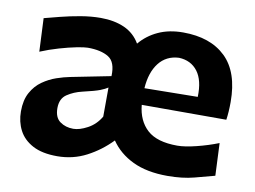

<svg xmlns="http://www.w3.org/2000/svg" viewBox="-67 -662 1027 774"><g transform="rotate(10 446.5 -275.5)"><path d="M661.1 14.2Q576.7 14.2 519 -13.4Q461.4 -41 428.2 -89.8Q383.8 -43.9 328.9 -15.4Q273.9 13.2 209.5 13.2Q147.9 13.2 109.4 -7.3Q70.8 -27.8 52.7 -62.5Q34.7 -97.2 34.7 -139.6Q34.7 -186 51.8 -217Q68.8 -248 95.7 -266.8Q122.6 -285.6 152.1 -295.7Q181.6 -305.7 206.5 -310.5L369.6 -342.8Q372.1 -400.9 341.1 -419.9Q310.1 -439 255.9 -439Q242.2 -439 210.9 -432.9Q179.7 -426.8 140.9 -415.5Q102.1 -404.3 65.9 -389.2L59.6 -525.4Q85.4 -532.2 123.8 -542Q162.1 -551.8 204.8 -559.1Q247.6 -566.4 286.6 -566.4Q342.3 -566.4 383.8 -547.9Q425.3 -529.3 448.2 -489.7Q478.5 -525.9 522.5 -546.1Q566.4 -566.4 624 -566.4Q735.8 -566.4 798.3 -506.1Q860.8 -445.8 860.8 -323.2Q860.8 -282.2 856 -250H509.8Q516.1 -185.1 556.2 -148.9Q596.2 -112.8 679.2 -112.8Q709.5 -112.8 756.6 -124.5Q803.7 -136.2 845.7 -152.8L851.6 -20Q817.4 -10.7 769.8 1.7Q722.2 14.2 661.1 14.2ZM726.6 -320.8Q729 -388.7 701.7 -424.8Q674.3 -460.9 625 -462.9Q573.2 -460.4 543.2 -421.9Q513.2 -383.3 508.8 -317.9ZM254.4 -106.9Q279.8 -106.9 312.5 -124.5Q345.2 -142.1 365.2 -176.3L365.7 -295.4Q355 -288.1 335.4 -280.3Q315.9 -272.5 264.6 -260.7Q231 -252.9 204.1 -235.1Q177.2 -217.3 177.2 -178.2Q177.2 -139.6 200 -123.3Q222.7 -106.9 254.4 -106.9Z"/></g></svg>

Font: Pinar-FD Bold
Style: Regular
Weight: 700
Designer: Amin Abedi
Version: Version 3.000